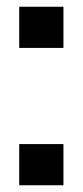

<svg xmlns="http://www.w3.org/2000/svg" viewBox="-20 -549 245 569"><path d="M37 0V-122H168V0ZM37 -407V-529H168V-407Z"/></svg>

Font: Hubot Sans Medium
Style: Regular
Weight: 500
Designer: Deni Anggara
Foundry: GitHub, Inc., Subsidiary of Microsoft Corporation
Version: Version 2.000